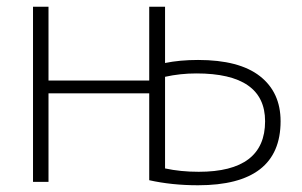

<svg xmlns="http://www.w3.org/2000/svg" viewBox="-20 -540 896 570"><path d="M423 -5V-263H124V0H78V-520H124V-301H423V-520H470V-353Q514 -362 568 -362Q690 -362 751.5 -314Q813 -266 813 -180Q813 10 568 10Q490 10 423 -5ZM470 -312V-40Q516 -30 570 -30Q767 -30 767 -180Q767 -322 563 -322Q515 -322 470 -312Z"/></svg>

Font: Mplus 1p Light
Style: Regular
Weight: 300
Version: Version 1.061